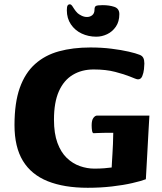

<svg xmlns="http://www.w3.org/2000/svg" viewBox="-20 -877 769 910"><path d="M395.9 13Q283.8 13 206 -18.2Q128.2 -49.4 88.4 -114.9Q48.7 -180.5 48.7 -284.1Q48.7 -389.9 73.7 -460.4Q98.8 -531 146 -573.3Q193.2 -615.7 259.3 -633.8Q325.5 -652 408.2 -652Q462.3 -652 508.7 -646.1Q555.2 -640.3 589.9 -632.3Q624.6 -624.3 641.6 -617.3Q653.9 -612.8 659.1 -602.8Q664.2 -592.7 664.2 -575.9Q664.2 -567.4 662.4 -549.2Q660.5 -531.1 654.2 -516Q647.9 -500.9 634.1 -500.9Q629.6 -500.9 620.1 -504.5Q610.6 -508.2 595.4 -514.4Q570.4 -524.6 526.4 -536.2Q482.5 -547.8 423.9 -547.8Q367.6 -547.8 325.1 -522.3Q282.6 -496.9 259.2 -444.6Q235.8 -392.3 235.8 -309.9Q235.8 -244.3 252.3 -199.7Q268.7 -155.2 296.5 -128.5Q324.3 -101.8 358.5 -89.8Q392.6 -77.8 427.3 -77.8Q452.7 -77.8 473.9 -79.5Q495.1 -81.3 509.3 -83.2Q509.5 -93.2 510.7 -109.8Q511.8 -126.4 513 -148Q514.3 -169.5 515.4 -194.8Q516.5 -220.2 516.8 -247.7Q490 -247.7 470.3 -247.4Q450.7 -247.2 439.2 -246.4Q427.7 -245.7 423.9 -245.7Q418.4 -245.7 416.4 -257Q414.4 -268.3 414.4 -282.9Q414.4 -307.5 422.7 -318.3Q431 -329.2 440 -329.2H688.1Q686.8 -302.1 683.8 -254.4Q680.8 -206.8 678 -147.8Q675.1 -88.9 671.3 -27.5Q648.6 -18.8 606.7 -9.2Q564.8 0.5 510.7 6.7Q456.7 13 395.9 13ZM436.5 -703.1Q398.9 -703.1 367 -718.1Q335.1 -733.2 316 -761.6Q296.8 -790 296.8 -828.3Q296.8 -844.8 300.3 -850.7Q303.8 -856.5 310.8 -856.5Q316.8 -856.5 321.5 -850Q326.1 -843.4 332.3 -833.5Q338.6 -823.7 348 -814.5Q354 -809 366.5 -802.7Q379 -796.5 392.5 -796.5Q407 -796.5 417.4 -805.2Q427.9 -813.9 427.9 -831.4Q427.9 -844.6 434.4 -848.6Q440.9 -852.6 466.8 -852.6Q497.7 -852.6 521.7 -844.6Q545.6 -836.6 545.6 -810Q545.6 -774.5 529.1 -750.6Q512.6 -726.6 487.7 -714.9Q462.8 -703.1 436.5 -703.1Z"/></svg>

Font: Briem Hand Thin
Style: Regular
Weight: 100
Designer: Gunnlaugur SE Briem, Eben Sorkin
Foundry: Sorkin Type Co.
Version: Version 1.003